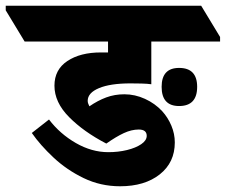

<svg xmlns="http://www.w3.org/2000/svg" viewBox="-94 -647 788 670"><path d="M325 3Q257 3 198 -25.5Q139 -54 93 -97Q47 -140 17 -183L77 -230Q115 -180 170.5 -148Q226 -116 284 -116Q319 -116 349.5 -123.5Q380 -131 399 -144Q418 -157 418 -173Q418 -195 390 -195Q365 -195 338 -182.5Q311 -170 277 -146Q198 -187 147 -238.5Q96 -290 96 -348Q96 -404 141 -434Q186 -464 258 -464Q272 -464 283 -464V-502H-8L-74 -611V-627H608L674 -518V-502H434V-353Q420 -355 400 -355.5Q380 -356 361 -356Q291 -356 251.5 -339.5Q212 -323 212 -295Q212 -290 214 -285Q216 -280 218 -276Q247 -296 276.5 -307Q306 -318 340 -318Q377 -318 412 -302Q447 -286 472 -259Q492 -237 504 -208.5Q516 -180 516 -150Q516 -80 463.5 -38.5Q411 3 325 3ZM531 -277Q470 -277 470 -344Q470 -410 531 -410Q594 -410 594 -344Q594 -277 531 -277Z"/></svg>

Font: Noto Serif Devanagari Black
Style: Regular
Weight: 900
Designer: Universal Thirst, Indian Type Foundry and the Monotype Design Team
Foundry: Monotype Imaging Inc.
Version: Version 2.004; ttfautohint (v1.8.4.7-5d5b)